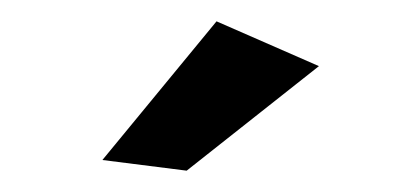

<svg xmlns="http://www.w3.org/2000/svg" viewBox="-20 -772 390 180"><path d="M183 -752 279 -710 155 -612 76 -622Z"/></svg>

Font: Montserrat arm
Style: Regular
Weight: 400
Designer: Julieta Ulanovsky
Foundry: Julieta Ulanovsky
Version: Version 6.000;PS 006.000;hotconv 1.0.88;makeotf.lib2.5.64775